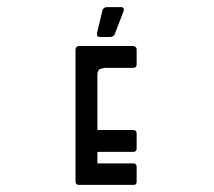

<svg xmlns="http://www.w3.org/2000/svg" viewBox="-20 -520 601 540"><path d="M364.3 -50.8Q364.3 -37.1 364.3 -8.8Q364.3 -4.9 362.3 -2Q359.4 0 355.5 0Q303.7 0 202.1 0Q197.3 0 195.3 -2Q192.4 -4.9 192.4 -9.8Q192.4 -132.8 192.4 -379.9Q192.4 -384.8 195.3 -387.7Q197.3 -390.6 202.1 -390.6Q252.9 -390.6 355.5 -390.6Q358.4 -390.6 361.3 -387.7Q364.3 -385.7 364.3 -380.9Q364.3 -367.2 364.3 -338.9Q364.3 -335 362.3 -332Q359.4 -329.1 355.5 -329.1Q329.1 -329.1 275.4 -329.1Q272.5 -329.1 262.7 -326.2Q253.9 -323.2 253.9 -309.6Q253.9 -257.8 253.9 -154.3Q287.1 -154.3 355.5 -154.3Q359.4 -154.3 362.3 -151.4Q364.3 -148.4 364.3 -144.5Q364.3 -129.9 364.3 -102.5Q364.3 -97.7 362.3 -95.7Q359.4 -92.8 355.5 -92.8Q321.3 -92.8 253.9 -92.8Q253.9 -82 253.9 -60.5Q287.1 -60.5 355.5 -60.5Q355.5 -60.5 355.5 -60.5Q359.4 -60.5 362.3 -57.6Q364.3 -54.7 364.3 -50.8ZM289.1 -416Q280.3 -416 260.7 -416Q255.9 -416 253.9 -418.9Q252 -420.9 252.9 -427.7Q257.8 -448.2 267.6 -488.3Q268.6 -494.1 272.5 -497.1Q275.4 -500 281.2 -500Q293.9 -500 320.3 -500Q326.2 -500 328.1 -496.1Q329.1 -493.2 327.1 -487.3Q319.3 -466.8 302.7 -423.8Q301.8 -420.9 298.8 -418.9Q295.9 -416 289.1 -416Z"/></svg>

Font: Lega 2020-21MOD
Style: Regular
Weight: 400
Designer: SIL Open Font License
Foundry: SIL Open Font License
Version: Version 1.00;July 1, 2020;FontCreator 13.0.0.2670 32-bit